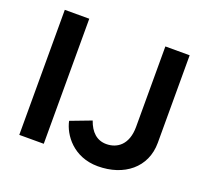

<svg xmlns="http://www.w3.org/2000/svg" viewBox="-122 -848 1086 1010"><g transform="rotate(20 420.5 -343.0)"><path d="M76 0H213V-700H76ZM520 14C666 14 775 -71 775 -210V-700H639V-250C639 -150 583 -111 522 -111C469 -111 433 -145 413 -203L297 -159C312 -86 383 14 520 14Z"/></g></svg>

Font: HB Figtree Prototype
Style: Bold
Weight: 700
Designer: Alfredo Marco Pradil
Foundry: Hanken Design Co.®
Version: Version 1.002;Glyphs 3.2 (3228)